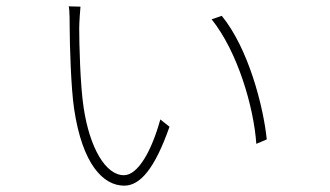

<svg xmlns="http://www.w3.org/2000/svg" viewBox="-20 -581 1040 606"><path d="M234 -560 197 -561C200 -549 200 -505 200 -489C200 -444 204 -301 214 -237C240 -62 306 5 372 5C423 5 469 -50 515 -181L486 -204C459 -106 416 -28 371 -28C313 -28 263 -115 244 -241C233 -313 230 -444 230 -492C230 -510 233 -551 234 -560ZM680 -531 648 -520C730 -418 781 -243 789 -127L822 -141C811 -247 764 -428 680 -531Z"/></svg>

Font: Source Han Sans CN ExtraLight
Style: Regular
Weight: 250
Designer: Ryoko NISHIZUKA (kana & ideographs); Paul D. Hunt (Latin, Greek & Cyrillic); Wenlong ZHANG (bopomofo); Sandoll Communica
Foundry: Adobe Systems Incorporated
Version: Version 1.004;PS 1.004;hotconv 16.6.51;makeotf.lib2.5.65220